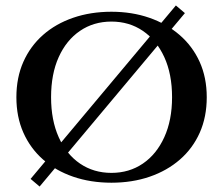

<svg xmlns="http://www.w3.org/2000/svg" viewBox="-20 -656 816 703"><path d="M624 -636 657 -608 125 27 92 -1ZM388 -613Q463 -613 526.5 -591Q590 -569 637.5 -528Q685 -487 711 -429.5Q737 -372 737 -300Q737 -228 711.5 -170.5Q686 -113 639 -72Q592 -31 528 -9Q464 13 388 13Q312 13 248 -9Q184 -31 137.5 -72Q91 -113 65.5 -170.5Q40 -228 40 -300Q40 -372 65.5 -429.5Q91 -487 137.5 -528Q184 -569 248 -591Q312 -613 388 -613ZM388 -23Q453 -23 503 -57Q553 -91 581.5 -153.5Q610 -216 610 -300Q610 -385 581.5 -447Q553 -509 503 -543Q453 -577 388 -577Q323 -577 273 -543Q223 -509 195 -447Q167 -385 167 -300Q167 -216 195 -153.5Q223 -91 273 -57Q323 -23 388 -23Z"/></svg>

Font: Cinzel SemiBold
Style: Regular
Weight: 600
Designer: Natanael Gama
Version: Version 2.000